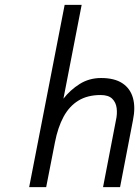

<svg xmlns="http://www.w3.org/2000/svg" viewBox="-20 -770 572 790"><path d="M100 0 246 -750H316L241 -364Q269 -400 308 -424.5Q347 -449 396 -449Q451 -449 483.5 -427.5Q516 -406 527 -367Q538 -328 527 -275L474 0H404L457 -275Q463 -301 460 -325Q457 -349 441.5 -364Q426 -379 394 -379Q340 -379 302.5 -356Q265 -333 241.5 -289.5Q218 -246 206 -184L170 0Z"/></svg>

Font: Teachers
Style: Italic
Weight: 400
Italic angle: -11°
Designer: Alfredo Marco Pradil, Chank Diesel
Version: Version 1.001